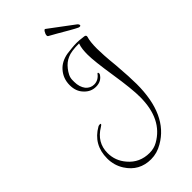

<svg xmlns="http://www.w3.org/2000/svg" viewBox="-222 -661 796 796"><g transform="rotate(-45 176.5 -262.5)"><path d="M153 84Q84 84 47 26Q26 -7 26 -47Q26 -128 95 -167Q99 -169 104 -169Q109 -169 109 -167Q109 -163 100 -158Q43 -124 43 -62Q43 -17 73 18Q109 61 167 61Q193 61 214 49Q303 -1 303 -131Q303 -179 288 -275Q273 -371 273 -409Q273 -425 274.5 -439Q276 -453 281 -467Q234 -467 213 -457Q191 -448 174 -426Q166 -416 160 -404Q154 -392 154 -378V-368Q154 -339 169 -319Q184 -302 205 -302Q230 -302 247 -325L249 -326Q250 -326 251 -325Q252 -324 252 -318V-317Q237 -290 204 -290Q174 -290 153 -313Q131 -335 131 -372Q131 -411 156 -439Q178 -464 217 -471Q233 -473 247.5 -474.5Q262 -476 275 -476Q283 -476 289.5 -475.5Q296 -475 303 -474Q306 -474 316.5 -472.5Q327 -471 325 -462Q318 -440 318 -399Q318 -384 319.5 -358Q321 -332 325 -294Q331 -219 331 -179Q331 2 220 65Q188 84 153 84ZM333 -514Q332 -514 330 -514Q328 -514 326 -515Q315 -520 291.5 -533.5Q268 -547 245 -560.5Q222 -574 212 -579Q209 -581 209 -585Q209 -593 215 -602.5Q221 -612 225 -608L332 -528Q337 -523 337 -521Q339 -514 333 -514Z"/></g></svg>

Font: Puppies Play
Style: Regular
Weight: 400
Designer: Robert E. Leuschke
Foundry: Robert E. Leuschke
Version: Version 1.010; ttfautohint (v1.8.3)